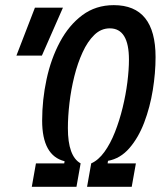

<svg xmlns="http://www.w3.org/2000/svg" viewBox="-20 -723 626 743"><path d="M103 0 119.1 -90.8H228.5L230 -99.1Q143.1 -120.6 143.1 -256.3Q143.1 -336.9 160.2 -416.3Q177.2 -495.6 211.9 -560.5Q246.6 -625.5 298.6 -664.3Q350.6 -703.1 420.4 -703.1Q582 -703.1 582 -502Q582 -440.9 571.3 -374.5Q560.5 -308.1 538.1 -249Q515.6 -189.9 480.7 -149.7Q445.8 -109.4 397.9 -100.6L396.5 -90.8H505.9L489.7 0H316.9L333 -90.8Q360.8 -103 384 -135Q407.2 -167 424.8 -211.7Q442.4 -256.3 454.6 -306.4Q466.8 -356.4 472.9 -404.8Q479 -453.1 479 -492.2Q479 -613.3 404.8 -613.3Q371.1 -613.3 345 -587.9Q318.8 -562.5 299.6 -520.5Q280.3 -478.5 267.6 -427.5Q254.9 -376.5 248.8 -324.2Q242.7 -272 242.7 -227.1Q242.7 -118.2 292 -90.8L275.9 0ZM43.5 -507.8 115.2 -693.4H223.6L142.1 -507.8Z"/></svg>

Font: Cascadia Code NF
Style: Italic
Weight: 400
Italic angle: -10°
Monospace: yes
Designer: Aaron Bell
Foundry: Saja Typeworks
Version: Version 2404.023; ttfautohint (v1.8.4)